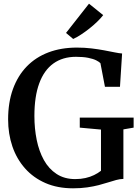

<svg xmlns="http://www.w3.org/2000/svg" viewBox="-20 -1010 755 1041"><path d="M376 11Q292 11 226.5 -17.5Q161 -46 115.8 -97Q70.5 -148 47.2 -216Q24 -284 24 -362.5Q24 -455 50.2 -527.2Q76.5 -599.5 125.2 -649.8Q174 -700 242.8 -726Q311.5 -752 397 -752Q439 -752 476.2 -747.5Q513.5 -743 545.5 -737Q577.5 -731 602 -726Q626.5 -721 642 -720L630.5 -539.5H549L524.5 -667.5Q518 -674.5 501.8 -682.8Q485.5 -691 458.2 -696.5Q431 -702 392 -702Q320 -702 269.5 -665.8Q219 -629.5 192.8 -558.2Q166.5 -487 166.5 -381Q166.5 -313 179 -251.5Q191.5 -190 218 -142.2Q244.5 -94.5 286.8 -66.8Q329 -39 388 -39Q418 -39 443.5 -44.8Q469 -50.5 490 -60.8Q511 -71 527.5 -84V-307.5L412.5 -318V-372.5H704.5V-318L649 -308.5V-40Q630 -39.5 609.8 -34Q589.5 -28.5 566.2 -21Q543 -13.5 515 -6.2Q487 1 452.5 6Q418 11 376 11ZM376.5 -799 338 -831.5 462.5 -990 539.5 -928Q526 -910.5 506.2 -891.5Q486.5 -872.5 464 -854.8Q441.5 -837 419.2 -822.5Q397 -808 377.5 -799Z"/></svg>

Font: Merriweather 48pt SemiBold
Style: Regular
Weight: 600
Version: Version 2.100